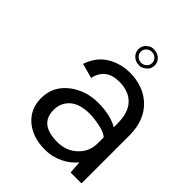

<svg xmlns="http://www.w3.org/2000/svg" viewBox="-178 -677 774 774"><g transform="rotate(45 208.5 -290.5)"><path d="M234.9 -397.9Q159.2 -397.9 143.6 -328.1L80.6 -345.2Q107.4 -424.8 188.5 -447.3Q212.9 -454.1 243.7 -454.1Q274.4 -454.1 306.6 -443.4Q338.9 -432.6 363.3 -410.2Q417 -361.3 417 -272.9V0H355L351.1 -54.2Q329.1 -26.4 293 -9Q256.8 8.3 218.3 8.3Q179.7 8.3 151.4 -1.5Q122.6 -11.7 102.1 -29.3Q58.6 -66.9 58.6 -127.9Q58.6 -196.3 114.3 -238.8Q166 -277.8 235.1 -277.8Q304.2 -277.8 349.1 -252V-273.9Q348.6 -369.1 278.3 -391.6Q257.8 -398.4 234.9 -397.9ZM349.1 -162.1V-194.8Q327.1 -213.4 271.5 -220.2Q255.9 -222.2 242.7 -222.2Q186.5 -222.2 157.2 -196.8Q127.9 -171.4 127.9 -129.9Q127.9 -48.8 230 -48.8Q281.2 -48.8 315.4 -81.5Q349.6 -113.8 349.1 -162.1ZM210.4 -544.7Q210.4 -531.7 220 -522.7Q229.5 -513.7 242.9 -513.7Q256.3 -513.7 265.9 -522.7Q275.4 -531.7 275.4 -544.7Q275.4 -557.6 265.9 -566.7Q256.3 -575.7 242.9 -575.7Q229.5 -575.7 220 -566.7Q210.4 -557.6 210.4 -544.7ZM275.9 -576.2Q289.6 -563.5 289.6 -544.9Q289.1 -526.4 279.3 -517.1Q262.2 -500.5 247.8 -500.5Q233.4 -500.5 224.6 -503.9Q216.3 -507.8 210 -513.7Q196.3 -526.9 196.3 -545.2Q196.3 -563.5 210 -576.2Q223.6 -588.9 238 -588.9Q252.4 -588.9 261 -585.4Q269.5 -582 275.9 -576.2Z"/></g></svg>

Font: Meera
Style: Regular
Weight: 400
Designer: Hussain KH and Suresh P for Swathanthra Malayalam Computing (SMC)
Version: Version 7.0.0+20221109